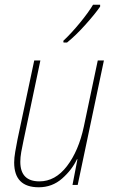

<svg xmlns="http://www.w3.org/2000/svg" viewBox="-20 -783 479 813"><path d="M264 -603Q300 -632 340.5 -677Q381 -722 404 -755V-763H374Q355 -731 319 -687Q283 -643 248 -610L249 -603ZM306 -109H308L287 0H309L420 -527H394L335 -247Q313 -144 263.5 -79.5Q214 -15 147 -15Q66 -15 66 -98Q66 -117 70 -139.5Q74 -162 79 -185L151 -527H125L54 -192Q49 -167 44.5 -140.5Q40 -114 40 -95Q40 10 144 10Q201 10 243 -27Q285 -64 306 -109Z"/></svg>

Font: Noto Sans Display SemiCondensed Thin
Style: Italic
Weight: 250
Width: 4
Designer: Monotype Design team
Foundry: Monotype Imaging Inc.
Version: 1.000